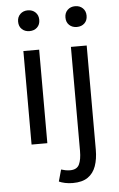

<svg xmlns="http://www.w3.org/2000/svg" viewBox="-60 -735 614 994"><g transform="rotate(-5 246.5 -238.5)"><path d="M82 0V-486H164V0ZM123 -586Q99 -586 83.5 -600.5Q68 -615 68 -640Q68 -664 83.5 -679Q99 -694 123 -694Q147 -694 162.5 -679Q178 -664 178 -640Q178 -615 162.5 -600.5Q147 -586 123 -586ZM278 217Q256 217 237.5 213Q219 209 206 203L223 142Q232 145 244.5 147.5Q257 150 269 150Q305 150 317 124.5Q329 99 329 55V-486H411V55Q411 104 398 140.5Q385 177 356 197Q327 217 278 217ZM369 -586Q345 -586 329.5 -600.5Q314 -615 314 -640Q314 -664 329.5 -679Q345 -694 369 -694Q393 -694 408.5 -679Q424 -664 424 -640Q424 -615 408.5 -600.5Q393 -586 369 -586Z"/></g></svg>

Font: Mada
Style: Regular
Weight: 400
Designer: Khaled Hosny
Version: Version 1.5